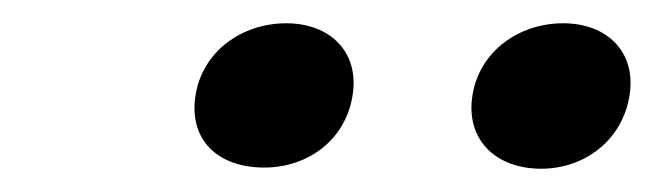

<svg xmlns="http://www.w3.org/2000/svg" viewBox="-20 -749 562 165"><path d="M207 -605C245 -605 277 -629 283 -667C289 -704 264 -729 226 -729C188 -729 154 -705 148 -667C142 -628 168 -605 207 -605ZM445 -604C483 -604 515 -629 521 -667C527 -704 502 -729 464 -729C426 -729 392 -705 386 -667C380 -629 406 -604 445 -604Z"/></svg>

Font: Asimov Print
Style: AIt
Weight: 500
Designer: Google
Version: Version 2.000980: 2014